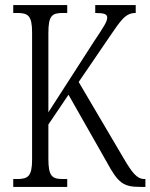

<svg xmlns="http://www.w3.org/2000/svg" viewBox="-20 -734 591 754"><path d="M32 0H244V-31H227C184 -31 170 -42 170 -111V-245L249 -362L399 -98C444 -15 464 0 531 0H551V-31H547C518 -31 499 -55 464 -115L289 -412L407 -585C456 -657 473 -683 513 -683V-714H354V-683C388 -683 401 -679 401 -665C401 -649 387 -628 349 -571L170 -293V-605C170 -672 184 -683 226 -683H244V-714H32V-683H49C90 -683 106 -672 106 -607V-107C106 -42 90 -31 48 -31H32Z"/></svg>

Font: Noto Serif Thai ExtraCondensed Light
Style: Regular
Weight: 300
Width: 2
Designer: Monotype Design Team
Foundry: Monotype Imaging Inc.
Version: Version 2.002